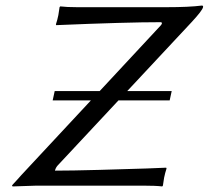

<svg xmlns="http://www.w3.org/2000/svg" viewBox="-20 -671 754 694"><path d="M178.7 -54.2Q236.8 -54.2 337.4 -56.9Q438 -59.6 509.3 -62L580.6 -64.9L582 -62Q576.7 -45.9 573.2 -28.8Q573.2 -27.8 568.8 0L566.4 2.9Q543 0 496.1 0H112.8L25.4 2.9L23.4 -1Q31.7 -9.3 43.2 -22.5Q54.7 -35.6 57.1 -38.1L308.6 -308.1H170.4L177.7 -341.8H340.3L561 -579.1Q564 -582.5 564.9 -585.2Q565.9 -587.9 564.5 -589.4Q563 -590.8 560.5 -590.8Q437.5 -590.8 183.1 -580.1L182.1 -583Q187.5 -599.1 190.9 -616.2Q190.9 -617.2 195.3 -645L197.8 -647.9Q221.2 -645 258.3 -645H582Q663.1 -645 709.5 -650.9Q715.3 -650.9 713.9 -645Q711.4 -632.8 672.4 -590.8L439.9 -341.8H600.6L593.3 -308.1H408.2L187.5 -71.8Q180.7 -63.5 178.7 -54.2Z"/></svg>

Font: Linux Biolinum O
Style: Italic
Weight: 400
Italic angle: -12°
Designer: Philipp H. Poll
Foundry: Philipp H. Poll
Version: Version 1.1.3